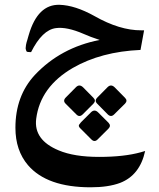

<svg xmlns="http://www.w3.org/2000/svg" viewBox="-20 -485 669 808"><path d="M571.3 -274.9Q405.3 -267.6 286.6 -199.2Q149.4 -119.6 132.3 15.1Q121.1 104 227.1 147.9Q292 175.3 397 175.3Q502 175.3 572.3 155.8L590.8 150.4Q568.8 252.4 485.4 284.7Q436 303.2 361.3 303.2Q177.7 303.2 97.7 210Q44.9 147.9 44.9 52.7Q44.9 -81.5 126.5 -169.4Q234.9 -284.7 399.4 -316.9Q358.9 -330.1 332 -342.3Q261.2 -373 215.3 -366.7Q157.7 -359.4 110.8 -265.6L100.6 -266.1Q92.3 -266.1 90.8 -270.5Q88.9 -274.9 88.4 -278.3Q87.4 -281.7 88.4 -286.6Q88.9 -292 89.4 -295.9Q90.3 -300.3 91.8 -306.6Q93.8 -313 95 -317.1Q96.2 -321.3 98.1 -328.1Q100.1 -335 101.1 -338.4Q138.7 -467.3 230.5 -464.8Q295.9 -462.9 377.4 -417.5Q483.9 -356.9 574.7 -357.4H586.4ZM392.7 -12.3 436.5 31.4Q448.6 44.1 436.5 56.3L391 101.7Q377.8 115 364.5 101.7L319.1 56.3Q308.5 46.4 313 39.7Q317.4 33.1 320.7 29.7L363.4 -12.9Q377.8 -26.7 392.7 -12.3ZM462.5 -117.6 505.7 -73.8Q518.4 -61.6 506.2 -48.9L460.3 -3.5Q447.5 9.3 434.2 -2.9L388.8 -48.9Q376.1 -61.6 390.5 -75.5L432.6 -118.1Q447 -132.5 462.5 -117.6ZM329.6 -117.6 372.8 -73.8Q385.5 -61.6 373.3 -48.9L327.9 -3.5Q314.1 9.8 301.3 -3.5L255.9 -48.9Q243.2 -61.6 257.6 -75.5L299.7 -118.1Q314.1 -132.5 329.6 -117.6Z"/></svg>

Font: Gandom
Style: Bold
Weight: 700
Foundry: DejaVu fonts team - Redesigned by Saber Rastikerdar - Based on Samim Font
Version: Version 0.3